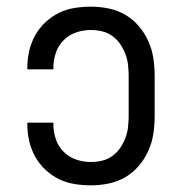

<svg xmlns="http://www.w3.org/2000/svg" viewBox="-20 -548 540 576"><path d="M253 8Q228 8 203 4Q178 0 156 -11Q134 -22 115.5 -39.5Q97 -57 85 -79Q73 -101 67.5 -125.5Q62 -150 62 -175V-180H140V-177Q140 -154 147 -132Q154 -110 170 -93.5Q186 -77 208 -69.5Q230 -62 253 -62Q270 -62 286.5 -66Q303 -70 317 -80Q331 -90 340.5 -104Q350 -118 356 -133.5Q362 -149 364 -166Q366 -183 366 -200V-320Q366 -337 364 -354Q362 -371 356 -386.5Q350 -402 340.5 -416Q331 -430 317 -440Q303 -450 286.5 -454Q270 -458 253 -458Q230 -458 208 -450.5Q186 -443 170 -426.5Q154 -410 147 -388Q140 -366 140 -343V-340H62V-345Q62 -370 67.5 -394.5Q73 -419 85 -441Q97 -463 115.5 -480.5Q134 -498 156 -509Q178 -520 203 -524Q228 -528 253 -528Q280 -528 306.5 -522.5Q333 -517 356 -503.5Q379 -490 396.5 -469.5Q414 -449 425 -424.5Q436 -400 440 -373.5Q444 -347 444 -320V-200Q444 -173 440 -146.5Q436 -120 425 -95.5Q414 -71 396.5 -50.5Q379 -30 356 -16.5Q333 -3 306.5 2.5Q280 8 253 8Z"/></svg>

Font: Moesevka
Style: Regular
Weight: 400
Monospace: yes
Designer: Belleve Invis
Foundry: Belleve Invis
Version: Version 32.5.0; ttfautohint (v1.8.4)